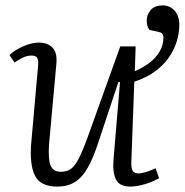

<svg xmlns="http://www.w3.org/2000/svg" viewBox="-20 -678 685 712"><path d="M192 14Q130 14 109.5 -27Q89 -68 96 -150L121 -431Q123 -453 118.5 -462.5Q114 -472 96 -472Q82 -472 66 -465Q50 -458 34 -446L15 -474Q28 -486 46.5 -496.5Q65 -507 85.5 -513.5Q106 -520 124 -520Q158 -520 175.5 -500.5Q193 -481 189 -441L162 -144Q158 -88 167.5 -64.5Q177 -41 206 -41Q227 -41 242 -51Q257 -61 271.5 -89Q286 -117 305 -169L426 -506H483L480 -414Q510 -427 534 -445Q558 -463 572 -487Q586 -511 586 -538Q586 -549 581.5 -553.5Q577 -558 567 -560L534 -567Q529 -574 526.5 -582.5Q524 -591 524 -601Q524 -624 539 -641Q554 -658 583 -658Q602 -658 616 -648.5Q630 -639 637.5 -623.5Q645 -608 645 -587Q645 -555 635 -523Q625 -491 604.5 -462.5Q584 -434 552.5 -411.5Q521 -389 478 -375L467 -77Q466 -56 471.5 -45.5Q477 -35 494 -35Q505 -35 521.5 -40Q538 -45 557 -54L570 -17Q561 -12 547.5 -6Q534 0 519 4.5Q504 9 490 11.5Q476 14 464 14Q423 14 410 -12.5Q397 -39 401 -87L425 -373L419 -374L342 -142Q324 -88 304 -53.5Q284 -19 257 -2.5Q230 14 192 14Z"/></svg>

Font: Literata 24pt Light
Style: Italic
Weight: 300
Italic angle: -2°
Designer: Latin by Veronika Burian and Jose Scaglione. Greek by Irene Vlachou. Cyrillic by Vera Evstafieva
Foundry: TypeTogether
Version: Version 3.103;gftools[0.9.29]